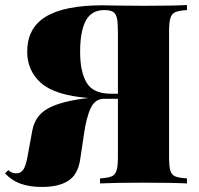

<svg xmlns="http://www.w3.org/2000/svg" viewBox="-43 -728 790 762"><path d="M628 -602V-106Q628 -68 633 -51Q638 -34 652.5 -28Q667 -22 699 -20V0Q642 -3 521 -3Q413 -3 354 0V-20Q386 -22 400 -28Q414 -34 419.5 -51Q425 -68 425 -106V-336H370Q335 -336 317.5 -300Q300 -264 290 -194L275 -94Q266 -35 228 -10.5Q190 14 123 14Q76 14 40 1.5Q4 -11 -23 -40L-10 -53Q3 -40 21 -40Q39 -40 49 -54Q59 -68 66 -105L85 -209Q96 -270 149 -298.5Q202 -327 307 -339H308Q175 -350 120 -398.5Q65 -447 65 -523Q65 -617 139 -662Q213 -707 366 -707Q392 -707 412 -706L527 -705Q642 -705 699 -708V-688Q667 -686 653 -680Q639 -674 633.5 -657Q628 -640 628 -602ZM275 -522Q275 -443 301 -399.5Q327 -356 398 -356H425V-602Q425 -638 421 -656Q417 -674 405.5 -681Q394 -688 371 -688Q320 -688 297.5 -646Q275 -604 275 -522Z"/></svg>

Font: Playfair Display SC Black
Style: Regular
Weight: 900
Designer: Claus Eggers Sørensen
Foundry: Claus Eggers Sørensen
Version: Version 1.200; ttfautohint (v1.6)